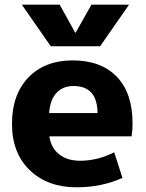

<svg xmlns="http://www.w3.org/2000/svg" viewBox="-20 -787 620 817"><path d="M302 -648 369 -767H529L406 -590H196L73 -767H234L300 -648ZM189 -306H395Q394 -421 293 -421Q247 -421 220 -391.5Q193 -362 189 -306ZM190 -207Q197 -158 231.5 -130.5Q266 -103 321 -103Q395 -103 466 -139L501 -30Q412 10 306 10Q182 10 106.5 -63Q31 -136 31 -260Q31 -385 101 -457.5Q171 -530 289 -530Q410 -530 477 -460.5Q544 -391 544 -262Q544 -231 540 -207Z"/></svg>

Font: M PLUS 1p ExtraBold
Style: Regular
Weight: 800
Version: Version 1.062